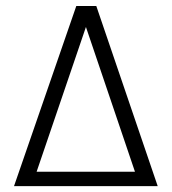

<svg xmlns="http://www.w3.org/2000/svg" viewBox="-20 -638 589 658"><path d="M520.5 0H28L241.5 -617.5H310ZM442.5 -49.5 274.5 -545.5 105.5 -49.5Z"/></svg>

Font: Betina Sans Light
Style: Regular
Weight: 300
Designer: Jonathan Pinhorn (font) & Cristiano Sobral (main changes)
Version: Version 2.001;October 6, 2020;FontCreator 13.0.0.2681 64-bit